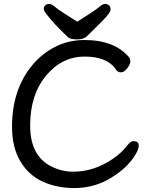

<svg xmlns="http://www.w3.org/2000/svg" viewBox="-20 -926 743 974"><path d="M372 -816Q404 -837 436.5 -857.5Q469 -878 485 -892Q501 -906 513 -906Q525 -906 533 -899Q541 -892 541 -879Q541 -866 521 -843Q501 -820 451 -772L423 -744Q405 -726 371 -726Q337 -726 324 -738Q254 -804 216 -854Q202 -871 202 -881.5Q202 -892 210 -899Q218 -906 230 -906Q242 -906 258 -892Q274 -878 306.5 -857.5Q339 -837 372 -816ZM669 -145Q634 -84 562 -36Q470 28 357 28Q268 28 196 -5Q124 -38 82.5 -109Q41 -180 41 -282Q41 -474 146 -598Q196 -657 263 -690Q330 -723 408 -723Q562 -723 636 -634Q641 -627 641 -613.5Q641 -600 625.5 -579.5Q610 -559 593.5 -559Q577 -559 568 -573Q525 -639 409.5 -639Q294 -639 213.5 -542Q133 -445 133 -289.5Q133 -134 242 -81Q294 -55 351 -55Q457 -55 552 -120Q598 -151 628 -191Q643 -210 657 -210Q684 -210 684 -187Q684 -171 669 -145Z"/></svg>

Font: LXGW ZhenKai
Style: Regular
Weight: 400
Designer: LXGW / Fontworks Inc.
Foundry: LXGW / Fontworks Inc.
Version: Version 0.800;June 8, 2025